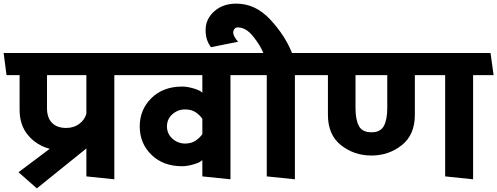

<svg xmlns="http://www.w3.org/2000/svg" viewBox="-31 -972 2740 1058"><path d="M334 -267Q376 -267 406 -289.5Q436 -312 445 -346V-558H228V-376Q228 -323 255.5 -295Q283 -267 334 -267ZM445 0V-154L172 66L71 -23L243 -152Q171 -171 124 -226.5Q77 -282 77 -367V-558H5Q1 -589 -3 -619Q-7 -649 -11 -680H694L711 -558H599V16Z M739 -275Q739 -368 803.5 -431.5Q868 -495 973 -495Q1001 -495 1036.5 -484.5Q1072 -474 1084 -461V-558H706L689 -680H1333L1350 -558H1239V16L1084 0V-90Q1072 -77 1036.5 -66.5Q1001 -56 973 -56Q868 -56 803.5 -119Q739 -182 739 -275ZM989 -181Q1025 -181 1048.5 -198Q1072 -215 1084 -233V-317Q1072 -336 1048.5 -352.5Q1025 -369 989 -369Q949 -369 919 -342.5Q889 -316 889 -275Q889 -235 919 -208Q949 -181 989 -181Z M1439 0V-558H1345L1328 -680H1420Q1403 -723 1363.5 -772Q1324 -821 1279 -821Q1267 -821 1260.5 -812Q1254 -803 1254 -795Q1254 -782 1262 -768Q1270 -754 1281 -742L1132 -712Q1118 -729 1110 -752.5Q1102 -776 1102 -807Q1102 -867 1149.5 -909.5Q1197 -952 1271 -952Q1377 -952 1458.5 -864Q1540 -776 1578 -680H1688L1705 -558H1594V16Z M2422 0V-558H2255V-339Q2255 -229 2183 -172Q2111 -115 2016 -115Q1920 -115 1848 -172Q1776 -229 1776 -339V-558H1699Q1695 -589 1691 -619Q1687 -649 1683 -680H2672L2689 -558H2576V16ZM2016 -243Q2065 -243 2084 -277.5Q2103 -312 2103 -378V-558H1928V-378Q1928 -313 1946.5 -278Q1965 -243 2016 -243Z"/></svg>

Font: Palanquin Dark Medium
Style: Regular
Weight: 500
Designer: Pria Ravichandran
Version: Version 1.001